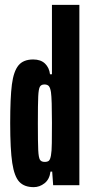

<svg xmlns="http://www.w3.org/2000/svg" viewBox="-20 -763 376 791"><path d="M22 -256Q22 -361 29 -415Q36 -469 56 -493.5Q76 -518 117 -518Q148 -518 165.5 -501Q183 -484 186 -457H194V-743H307V0H199L195 -56H188Q184 -24 163.5 -8Q143 8 119 8Q80 8 59.5 -14Q39 -36 30.5 -91.5Q22 -147 22 -256ZM190 -123Q193 -138 193.5 -174Q194 -210 194 -258Q194 -354 190 -383Q187 -402 181 -408.5Q175 -415 163 -415Q150 -415 144.5 -406Q139 -397 137.5 -366Q136 -335 136 -255Q136 -175 137.5 -144.5Q139 -114 144.5 -105Q150 -96 164 -96Q176 -96 181.5 -101Q187 -106 190 -123Z"/></svg>

Font: Saira Ultra Condensed ExtraBold
Style: Regular
Weight: 800
Width: 1
Designer: Hector Gatti with collaboration of the Omnibus-Type team
Foundry: Omnibus-Type
Version: Version 1.001; ttfautohint (v1.8)